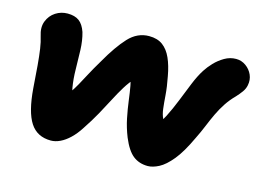

<svg xmlns="http://www.w3.org/2000/svg" viewBox="-79 -668 1112 822"><g transform="rotate(15 477.5 -257.0)"><path d="M199 15Q138 15 107.5 -32Q77 -79 69 -182Q65 -240 61.5 -281.5Q58 -323 53.5 -353Q49 -383 42 -405Q30 -442 41 -470Q52 -498 76 -513.5Q100 -529 129 -529Q161 -529 180 -515Q199 -501 210 -469Q220 -434 221.5 -392Q223 -350 223.5 -307Q224 -264 230.5 -226.5Q237 -189 257 -163L192 -162Q213 -187 227 -207.5Q241 -228 253 -249.5Q265 -271 280 -299.5Q295 -328 319 -368Q361 -442 400 -484Q439 -526 491 -526Q528 -526 551.5 -508.5Q575 -491 589.5 -458.5Q604 -426 612 -381Q621 -335 623.5 -300.5Q626 -266 629 -241Q632 -216 640.5 -199Q649 -182 669 -172L611 -160Q633 -181 651 -216.5Q669 -252 685.5 -293.5Q702 -335 718 -374.5Q734 -414 752 -442Q764 -461 782.5 -480.5Q801 -500 825 -514Q849 -528 876 -528Q900 -528 919.5 -514Q939 -500 948.5 -478.5Q958 -457 953 -432Q950 -416 939.5 -401.5Q929 -387 916 -373Q894 -351 877.5 -326Q861 -301 848 -273.5Q835 -246 823 -216.5Q811 -187 796 -157Q764 -88 734 -51.5Q704 -15 677 -1Q650 13 628 13Q590 13 563 -8Q536 -29 514 -82Q498 -122 490 -161.5Q482 -201 477.5 -236.5Q473 -272 468 -299.5Q463 -327 453 -342L480 -335Q458 -311 440.5 -282.5Q423 -254 406 -221Q389 -188 368.5 -151Q348 -114 320 -72Q302 -44 281.5 -24.5Q261 -5 240 5Q219 15 199 15Z"/></g></svg>

Font: Shantell Sans ExtraBold
Style: Italic
Weight: 800
Italic angle: -11°
Designer: Stephen Nixon, Anya Danilova, Shantell Martin
Foundry: Arrow Type
Version: Version 1.011;[c5ecc13dd]